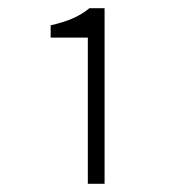

<svg xmlns="http://www.w3.org/2000/svg" viewBox="-20 -899 440 470"><path d="M195 -449V-807H104V-837Q135 -844 158 -854Q181 -864 199 -879H236V-449Z"/></svg>

Font: Noto Sans JP ExtraLight
Style: Regular
Weight: 250
Designer: Ryoko NISHIZUKA  (kana, bopomofo & ideographs); Paul D. Hunt (Latin, Greek & Cyrillic); Sandoll Communications , Soo-you
Foundry: Adobe
Version: Version 2.004-H2;hotconv 1.0.118;makeotfexe 2.5.65603